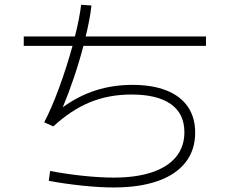

<svg xmlns="http://www.w3.org/2000/svg" viewBox="-20 -785 978 817"><path d="M187.5 -15.6 193.4 -57.6Q260.7 -44.4 333.3 -36.9Q405.8 -29.3 463.9 -29.3Q559.6 -29.3 627 -52Q694.3 -74.7 729.5 -117.9Q764.6 -161.1 764.6 -222.7Q764.6 -301.3 707 -342Q649.4 -382.8 539.1 -382.8Q443.4 -382.8 363.3 -350.1Q283.2 -317.4 207 -247.1L168 -264.6Q198.7 -322.3 231.2 -410.6Q263.7 -499 288.6 -589.8H81.1V-629.9H298.8Q318.8 -709 325.2 -764.6L369.1 -761.7Q363.8 -708.5 344.7 -629.9H856.4V-589.8H335Q317.4 -522 293.9 -453.1Q270.5 -384.3 247.1 -328.6Q314 -377 387 -400.4Q460 -423.8 543.9 -423.8Q628.4 -423.8 688.2 -400.1Q748 -376.5 779.3 -330.8Q810.5 -285.2 810.5 -220.7Q810.5 -147 769.8 -94.5Q729 -42 651.1 -14.6Q573.2 12.7 463.9 12.7Q404.8 12.7 329.8 4.9Q254.9 -2.9 187.5 -15.6Z"/></svg>

Font: Pretendard JP ExtraLight
Style: Regular
Weight: 200
Designer: Base glyphs from Inter by Rasmus Andersson; Hangeul glyphs from Noto Sans CJK(Source Han Sans) by Jang Soo-young and Kan
Foundry: Kil Hyung-jin
Version: Version 1.309